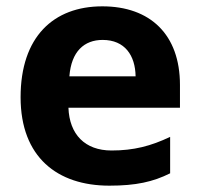

<svg xmlns="http://www.w3.org/2000/svg" viewBox="-20 -576 631 606"><path d="M303 -556C149 -556 45 -460 45 -269C45 -80 161 10 325 10C409 10 463 -2 517 -29V-144C456 -115 402 -101 332 -101C248 -101 199 -152 196 -236H548V-308C548 -467 454 -556 303 -556ZM304 -450C374 -450 407 -401 408 -335H199C205 -414 246 -450 304 -450Z"/></svg>

Font: Noto Sans Gujarati
Style: Bold
Weight: 700
Designer: Jelle Bosma - Monotype Design Team, Universal Thirst
Foundry: Monotype Imaging Inc.
Version: Version 2.106